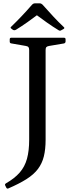

<svg xmlns="http://www.w3.org/2000/svg" viewBox="-20 -967 436 1145"><path d="M11 139Q7 132 16 126Q67 97 97.5 62Q128 27 141 -20.5Q154 -68 154 -134H252Q252 -77 241.5 -34.5Q231 8 206 41Q181 74 137.5 101.5Q94 129 29 157Q21 160 17 151ZM154 -134V-742H252V-134ZM38 -732Q38 -742 47 -742H361Q371 -742 371 -733V-720Q371 -711 362 -708L273 -693Q261 -691 256.5 -686Q252 -681 252 -669V-527H154V-668Q154 -680 150 -685.5Q146 -691 134 -693L48 -708Q38 -709 38 -719ZM48 -796Q39 -802 47 -808Q77 -837 108 -869.5Q139 -902 172 -940Q179 -947 188 -947H217Q226 -947 233 -940Q267 -902 298 -868.5Q329 -835 360 -806Q368 -800 359 -794Q356 -792 352.5 -790.5Q349 -789 346 -787Q338 -781 329 -787Q293 -809 258.5 -833.5Q224 -858 189 -884H211Q178 -859 144 -835Q110 -811 76 -790Q68 -785 59 -788Q56 -790 53 -792Q50 -794 48 -796Z"/></svg>

Font: Hahmlet
Style: Regular
Weight: 400
Designer: Minjoo Ham & Mark Frömberg
Foundry: hypertype
Version: Version 1.002